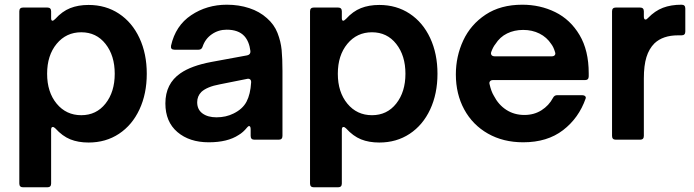

<svg xmlns="http://www.w3.org/2000/svg" viewBox="-20 -593 2948 815"><path d="M603 -280Q603 -195 572 -128.5Q541 -62 485 -25Q429 12 356 12Q312 12 278.5 -1.5Q245 -15 215 -48Q209 -54 204 -54Q197 -54 197 -42V186Q197 202 181 202H78Q62 202 62 186V-545Q62 -561 78 -561H181Q197 -561 197 -545V-516Q197 -505 203 -505Q207 -505 215 -513Q244 -545 278 -558.5Q312 -572 356 -572Q429 -572 485 -535Q541 -498 572 -431.5Q603 -365 603 -280ZM180 -280Q180 -202 220.5 -153Q261 -104 325 -104Q389 -104 428 -153.5Q467 -203 467 -280Q467 -357 428 -406.5Q389 -456 325 -456Q261 -456 220.5 -407Q180 -358 180 -280Z M682 -154Q682 -238 746 -282Q792 -314 877 -330L1029 -358Q1044 -361 1043 -376Q1038 -417 1017 -440Q992 -467 942 -467Q907 -467 879 -447.5Q851 -428 840 -395Q836 -382 823 -382H721Q703 -382 706 -399Q725 -484 791.5 -528.5Q858 -573 943 -573Q994 -573 1038 -558.5Q1082 -544 1113 -516Q1144 -489 1158 -453Q1172 -417 1175.5 -381Q1179 -345 1179 -292V-16Q1179 0 1163 0H1060Q1044 0 1044 -16V-44Q1044 -58 1037 -58Q1034 -58 1029 -52Q1012 -31 993 -20Q946 11 866 11Q784 11 733 -32.5Q682 -76 682 -154ZM971 -111Q1010 -130 1026.5 -161.5Q1043 -193 1046 -243V-245Q1046 -253 1041 -256.5Q1036 -260 1028 -258L913 -235Q859 -225 835 -203Q817 -185 817 -159Q817 -128 839.5 -111.5Q862 -95 899 -95Q939 -95 971 -111Z M1837 -280Q1837 -195 1806 -128.5Q1775 -62 1719 -25Q1663 12 1590 12Q1546 12 1512.5 -1.5Q1479 -15 1449 -48Q1443 -54 1438 -54Q1431 -54 1431 -42V186Q1431 202 1415 202H1312Q1296 202 1296 186V-545Q1296 -561 1312 -561H1415Q1431 -561 1431 -545V-516Q1431 -505 1437 -505Q1441 -505 1449 -513Q1478 -545 1512 -558.5Q1546 -572 1590 -572Q1663 -572 1719 -535Q1775 -498 1806 -431.5Q1837 -365 1837 -280ZM1414 -280Q1414 -202 1454.5 -153Q1495 -104 1559 -104Q1623 -104 1662 -153.5Q1701 -203 1701 -280Q1701 -357 1662 -406.5Q1623 -456 1559 -456Q1495 -456 1454.5 -407Q1414 -358 1414 -280Z M1915 -277Q1915 -354 1946.5 -421.5Q1978 -489 2041.5 -531Q2105 -573 2197 -573Q2273 -573 2337 -541.5Q2401 -510 2440 -444.5Q2479 -379 2479 -282V-269Q2479 -253 2463 -253H2072Q2064 -253 2060 -248Q2056 -243 2058 -236Q2065 -205 2076 -187Q2096 -148 2129.5 -126.5Q2163 -105 2206 -105Q2247 -105 2278.5 -125Q2310 -145 2327 -177Q2333 -189 2345 -189H2451Q2459 -189 2463.5 -185Q2468 -181 2466 -175Q2437 -92 2370 -40.5Q2303 11 2201 11Q2116 11 2051 -26Q1986 -63 1950.5 -128.5Q1915 -194 1915 -277ZM2323 -354Q2331 -354 2335 -359Q2339 -364 2336 -372Q2330 -393 2320 -406Q2301 -435 2270 -450.5Q2239 -466 2201 -466Q2163 -466 2132.5 -451Q2102 -436 2083 -406Q2073 -394 2065 -372Q2064 -370 2064 -367Q2064 -361 2068 -357.5Q2072 -354 2079 -354Z M2594 0Q2578 0 2578 -16V-545Q2578 -561 2594 -561H2697Q2713 -561 2713 -545V-523Q2713 -510 2720 -510Q2725 -510 2731 -517Q2760 -547 2794 -560Q2828 -573 2873 -573Q2889 -573 2889 -557V-459Q2889 -443 2873 -443H2858Q2794 -443 2758 -409Q2735 -386 2724 -350.5Q2713 -315 2713 -260V-16Q2713 0 2697 0Z"/></svg>

Font: Open Sauce Two
Style: Bold
Weight: 700
Designer: Alfredo Marco Pradil
Foundry: Creative Sauce Fz LLC
Version: Version 1.477